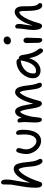

<svg xmlns="http://www.w3.org/2000/svg" viewBox="1364 -2163 826 3594"><g transform="rotate(-90 1777.0 -366.0)"><path d="M120.1 9.8Q93.3 9.8 76.7 -19.3Q60.1 -48.3 60.1 -103Q60.1 -195.3 71.5 -283.2Q83 -371.1 98.6 -450.9Q114.3 -530.8 118.2 -568.8Q121.1 -602.1 120.4 -650.4Q119.6 -698.7 121.1 -716.8Q126.5 -758.8 162.1 -758.8Q193.4 -757.8 206.1 -718.3Q218.8 -678.7 210 -587.9Q206.1 -556.2 182.4 -426Q158.7 -295.9 153.8 -213.9Q216.3 -377.4 281 -449.7Q345.7 -522 414.1 -522Q440.4 -522 460.2 -510.3Q480 -498.5 492.9 -479Q505.9 -459.5 515.1 -425.5Q524.4 -391.6 529.8 -356.2Q535.2 -320.8 540 -268.1Q549.3 -175.3 560.5 -131.6Q571.8 -87.9 589.8 -57.1Q601.1 -35.6 601.1 -21Q601.1 -5.9 588.1 5.1Q575.2 16.1 558.1 16.1Q532.7 16.1 510.7 -12.7Q488.8 -41.5 474.9 -89.4Q460.9 -137.2 457 -193.8Q450.2 -295.4 439 -346.2Q427.7 -397 408.2 -429.2Q361.3 -425.3 293.7 -316.9Q226.1 -208.5 169.9 -30.8Q163.1 -7.8 150.9 1Q138.7 9.8 120.1 9.8Z M940.9 -9.8Q886.7 -9.8 838.4 -35.9Q790 -62 758.5 -102.1Q727.1 -142.1 709 -189Q690.9 -235.8 690.9 -278.8Q690.9 -369.1 722.7 -450.2Q726.6 -460.9 735.8 -468Q745.1 -475.1 757.8 -475.1Q777.8 -475.1 790.3 -461.2Q802.7 -447.3 802.7 -424.8Q802.7 -410.2 796.9 -392.3Q791 -374.5 784.9 -346.4Q778.8 -318.4 778.8 -278.8Q778.8 -238.3 801.5 -195.6Q824.2 -152.8 859.6 -125Q895 -97.2 928.7 -97.2Q990.2 -97.2 1023.9 -157Q1057.6 -216.8 1057.6 -334Q1057.6 -362.8 1054.2 -393.6Q1050.8 -424.3 1050.8 -439Q1050.8 -457.5 1058.1 -467.3Q1065.4 -477.1 1084 -477.1Q1113.8 -477.1 1129.4 -446Q1145 -415 1145 -342.8Q1145 -260.7 1129.2 -196.5Q1113.3 -132.3 1085.4 -92Q1057.6 -51.8 1021 -30.8Q984.4 -9.8 940.9 -9.8Z M1332.5 4.9Q1313.5 4.9 1301.5 -14.2Q1289.6 -33.2 1285.2 -60.1Q1280.8 -86.9 1280.8 -122.1Q1280.8 -155.3 1285.2 -224.1Q1289.6 -293 1289.6 -325.2Q1289.6 -343.3 1285.2 -374.8Q1280.8 -406.2 1280.8 -420.9Q1280.8 -433.6 1290.5 -442.9Q1300.3 -452.1 1316.4 -452.1Q1360.8 -452.1 1368.7 -372.1Q1411.6 -496.1 1487.8 -496.1Q1513.7 -496.1 1534.2 -479.5Q1554.7 -462.9 1569.8 -429.7Q1585 -396.5 1595.7 -354.2Q1606.4 -312 1615.7 -253.9Q1623.5 -196.8 1633.8 -155.8Q1673.3 -310.5 1730.5 -403.3Q1787.6 -496.1 1846.7 -496.1Q1905.8 -496.1 1933.8 -440.2Q1961.9 -384.3 1974.6 -257.8Q1981 -197.3 1990.2 -154.5Q1999.5 -111.8 2006.8 -95.2Q2014.2 -78.6 2019.8 -62.5Q2025.4 -46.4 2025.4 -30.8Q2025.4 -12.7 2013.4 -3.9Q2001.5 4.9 1981.4 4.9Q1948.2 4.9 1927.2 -45.4Q1906.2 -95.7 1893.6 -207Q1880.9 -314.9 1871.3 -353Q1861.8 -391.1 1842.8 -412.1Q1814.9 -382.8 1792.7 -345.5Q1770.5 -308.1 1751 -255.4Q1731.4 -202.6 1718.3 -159.2Q1705.1 -115.7 1684.6 -40Q1679.7 -18.6 1666.3 -6.8Q1652.8 4.9 1635.7 4.9Q1598.1 4.9 1576.7 -43.2Q1555.2 -91.3 1540.5 -189.9Q1526.4 -283.7 1514.4 -330.8Q1502.4 -377.9 1481.4 -405.8Q1396.5 -321.8 1372.6 -43Q1368.7 4.9 1332.5 4.9Z M2255.4 -20Q2188 -20 2148.7 -58.3Q2109.4 -96.7 2109.4 -162.1Q2109.4 -216.8 2133.5 -272.2Q2157.7 -327.6 2198.5 -371.3Q2239.3 -415 2297.4 -442.6Q2355.5 -470.2 2418 -470.2Q2442.4 -470.2 2457.3 -458.5Q2472.2 -446.8 2472.2 -426.8Q2476.6 -428.2 2481.9 -428.2Q2506.8 -428.2 2523.4 -409.7Q2540 -391.1 2543.9 -360.8Q2559.6 -252 2582.3 -186Q2605 -120.1 2658.2 -50.8Q2668.5 -35.6 2668 -18.3Q2667.5 -1 2654.8 12.9Q2642.1 26.9 2624 26.9Q2605 26.9 2588.4 5.9Q2561.5 -29.8 2545.2 -56.9Q2528.8 -84 2511.7 -130.4Q2494.6 -176.8 2485.4 -233.9Q2467.8 -177.7 2441.2 -135.3Q2414.6 -92.8 2383.5 -68.4Q2352.5 -43.9 2320.6 -32Q2288.6 -20 2255.4 -20ZM2199.2 -160.2Q2199.2 -133.8 2206.1 -113.8Q2223.1 -105 2253.4 -105Q2319.3 -105 2370.4 -178.7Q2421.4 -252.4 2442.4 -388.2L2443.4 -391.1H2439.9Q2365.7 -381.8 2310.1 -347.2Q2254.4 -312.5 2226.8 -263.9Q2199.2 -215.3 2199.2 -160.2Z M2809.1 -575.2Q2778.3 -575.2 2760.3 -592.5Q2742.2 -609.9 2742.2 -636.2Q2742.2 -668 2765.1 -689.9Q2788.1 -711.9 2822.3 -711.9Q2854 -711.9 2872.6 -692.9Q2891.1 -673.8 2891.1 -648.9Q2891.1 -617.7 2868.9 -596.4Q2846.7 -575.2 2809.1 -575.2ZM2827.1 11.2Q2804.7 11.2 2788.6 -10.7Q2772.5 -32.7 2772.5 -62Q2772.5 -131.3 2770.3 -195.6Q2768.1 -259.8 2768.1 -283.2Q2768.1 -307.6 2781.7 -323.7Q2795.4 -339.8 2816.4 -339.8Q2838.4 -339.8 2853.5 -324Q2868.7 -308.1 2869.1 -280.8Q2869.6 -255.9 2865 -152.1Q2860.4 -48.3 2860.4 -25.9Q2860.4 -8.3 2851.8 1.5Q2843.3 11.2 2827.1 11.2Z M3471.7 11.2Q3370.1 11.2 3370.1 -273.9Q3370.1 -339.8 3366.9 -369.9Q3363.8 -399.9 3354 -416Q3352.5 -416 3349.4 -416.5Q3346.2 -417 3344.7 -417Q3317.9 -417 3282 -373Q3246.1 -329.1 3209 -247.8Q3171.9 -166.5 3146 -68.8Q3135.7 -25.9 3122.3 -8.5Q3108.9 8.8 3087.9 8.8Q3051.8 8.8 3032.2 -35.2Q3012.7 -79.1 3012.7 -150.9Q3012.7 -219.2 3026.9 -307.1Q3041 -395 3041 -454.1Q3041 -472.2 3050.8 -483.2Q3060.5 -494.1 3078.1 -494.1Q3100.6 -494.1 3113.3 -476.1Q3126 -458 3126 -421.9Q3126 -388.7 3112.1 -311.3Q3098.1 -233.9 3096.7 -168.9Q3145.5 -329.6 3213.6 -416.7Q3281.7 -503.9 3350.1 -503.9Q3401.9 -503.9 3429 -462.9Q3456.1 -421.9 3456.1 -349.1Q3456.1 -202.6 3461.4 -157.7Q3469.7 -90.3 3499 -64.9Q3517.1 -49.3 3517.1 -25.9Q3517.1 -9.8 3505.4 0.7Q3493.7 11.2 3471.7 11.2Z"/></g></svg>

Font: Shantell Sans Irregular
Style: Regular
Weight: 400
Designer: Stephen Nixon, Anya Danilova, Shantell Martin
Foundry: Arrow Type
Version: Version 1.006;[9816181b4]